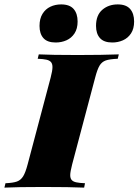

<svg xmlns="http://www.w3.org/2000/svg" viewBox="-68 -856 632 876"><path d="M0 0ZM210.9 -835.9Q249.5 -835.9 267.8 -815.2Q286.1 -794.4 286.1 -757.8Q286.1 -725.1 272 -703.6Q257.8 -682.1 235.1 -672.1Q212.4 -662.1 186 -662.1Q147.9 -662.1 130.1 -682.1Q112.3 -702.1 112.3 -737.8Q112.3 -771 126 -793Q139.6 -814.9 161.9 -825.4Q184.1 -835.9 210.9 -835.9ZM469.2 -835.9Q507.3 -835.9 525.6 -815.2Q543.9 -794.4 543.9 -757.8Q543.9 -725.1 529.8 -703.6Q515.6 -682.1 492.9 -672.1Q470.2 -662.1 444.3 -662.1Q406.2 -662.1 388.2 -682.1Q370.1 -702.1 370.1 -737.8Q370.1 -786.6 398.7 -811.3Q427.2 -835.9 469.2 -835.9ZM252.4 -57.1Q252.4 -42.5 259 -34.9Q265.6 -27.3 279.8 -24.2Q293.9 -21 319.8 -20L315.9 0Q251.5 -2.9 128.9 -2.9Q10.7 -2.9 -47.9 0L-43 -20Q-8.3 -21.5 9.3 -27.8Q26.9 -34.2 37.6 -51.5Q48.3 -68.8 58.1 -106L163.1 -502Q171.4 -533.7 171.4 -549.8Q171.4 -564.9 164.6 -572.8Q157.7 -580.6 143.8 -583.7Q129.9 -586.9 104 -587.9L108.9 -607.9Q164.6 -605 286.1 -605Q398.4 -605 474.1 -607.9L469.2 -587.9Q432.1 -586.4 414.3 -580.1Q396.5 -573.7 386.2 -556.6Q376 -539.6 366.2 -502L261.2 -106Q252.4 -71.8 252.4 -57.1Z"/></svg>

Font: TypoPRO Playfair Display SC
Style: Italic
Weight: 900
Italic angle: -14°
Designer: Claus Eggers Sørensen
Foundry: Claus Eggers Sørensen
Version: Version 1.004;PS 001.004;hotconv 1.0.70;makeotf.lib2.5.58329